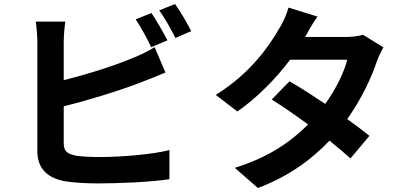

<svg xmlns="http://www.w3.org/2000/svg" viewBox="-20 -875 2040 961"><path d="M738 -810 659 -778C686 -739 717 -680 737 -639L818 -673C799 -710 763 -773 738 -810ZM856 -855 777 -823C805 -785 837 -727 858 -685L937 -719C920 -754 883 -818 856 -855ZM307 -767H159C164 -736 167 -685 167 -663C167 -601 167 -233 167 -118C167 -32 217 16 304 32C347 39 407 43 472 43C582 43 734 36 828 22V-124C746 -102 584 -89 480 -89C435 -89 394 -91 364 -95C319 -104 299 -115 299 -158V-343C429 -375 590 -425 691 -465C724 -477 769 -496 808 -512L754 -639C715 -615 681 -599 645 -585C556 -547 417 -503 299 -474V-663C299 -691 302 -736 307 -767Z M1569 -792 1424 -837C1415 -803 1394 -757 1378 -733C1328 -646 1235 -509 1060 -400L1168 -317C1269 -387 1362 -483 1432 -576H1718C1703 -514 1660 -427 1608 -355C1545 -397 1482 -438 1429 -468L1340 -377C1391 -345 1457 -300 1522 -252C1439 -169 1328 -88 1155 -35L1271 66C1427 7 1541 -78 1629 -171C1670 -138 1707 -107 1734 -82L1829 -195C1800 -219 1761 -248 1718 -279C1789 -379 1839 -486 1866 -567C1875 -592 1888 -619 1899 -638L1797 -701C1775 -694 1741 -690 1710 -690H1507C1519 -712 1544 -757 1569 -792Z"/></svg>

Font: Noto Sans CJK TC
Style: Bold
Weight: 700
Designer: Ryoko NISHIZUKA 西塚涼子 (kana, bopomofo & ideographs); Paul D. Hunt (Latin, Greek & Cyrillic); Sandoll Communications 산돌커뮤니
Foundry: Adobe
Version: Version 2.004;hotconv 1.0.118;makeotfexe 2.5.65603